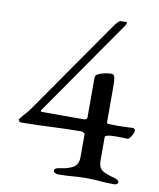

<svg xmlns="http://www.w3.org/2000/svg" viewBox="-76 -702 633 765"><g transform="rotate(10 241.0 -319.5)"><path d="M19 -185C19 -181 24 -175 29 -175C134 -176 190 -182 272 -182C273 -182 287 -179 287 -173V-80C287 -48 272 -30 210 -22C202 -21 192 -17 192 -10C192 -1 203 3 210 3C264 3 274 -2 325 -2C372 -2 381 3 438 3C446 3 453 -2 453 -8C453 -14 443 -20 435 -22C381 -36 368 -45 368 -84V-178C368 -179 376 -183 381 -184C389 -185 400 -186 412 -186C428 -186 446 -185 461 -185C465 -185 482 -207 482 -223C482 -227 477 -231 471 -231C449 -230 431 -229 412 -229C400 -229 387 -229 372 -230C369 -230 367 -233 367 -236V-365C367 -407 367 -429 352 -429C343 -429 316 -427 296 -416C288 -412 287 -408 287 -394V-239C287 -235 280 -231 275 -231H102C98 -231 100 -237 102 -240L372 -628C372 -628 380 -642 374 -642H353C343 -642 331 -626 323 -614L59 -235C46 -217 45 -219 20 -188C19 -187 19 -186 19 -185Z"/></g></svg>

Font: EB Garamond
Style: Regular
Weight: 400
Designer: Georg Duffner and Octavio Pardo
Foundry: Georg Duffner
Version: Version 1.000;PS 001.000;hotconv 1.0.88;makeotf.lib2.5.64775